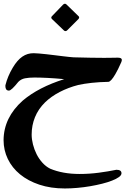

<svg xmlns="http://www.w3.org/2000/svg" viewBox="-20 -746 758 1048"><path d="M408.7 -657.7Q412.1 -654.8 412.1 -650.4Q412.1 -647 408.2 -642.1L345.2 -579.1Q340.8 -576.2 337.4 -576.2Q333.5 -576.2 329.6 -579.1L263.7 -642.1Q259.8 -646 259.8 -649.9Q259.8 -654.8 265.1 -659.2L324.7 -721.2Q330.1 -725.6 334.5 -725.6Q338.9 -725.6 343.3 -721.2ZM634.8 -391.1Q630.9 -382.3 624.8 -369.6Q618.7 -356.9 609.4 -340.8Q585.4 -299.8 571.3 -299.3Q521 -298.3 479.5 -293.7Q438 -289.1 407.2 -282.2Q352.5 -268.1 305.9 -243.9Q259.3 -219.7 225.6 -187Q189 -150.9 170.9 -106.2Q152.8 -61.5 152.8 -11.7Q152.8 14.2 159.9 42.2Q167 70.3 179.9 95.9Q192.9 121.6 211.7 142.3Q230.5 163.1 253.9 174.8Q287.6 189 327.9 196.3Q368.2 203.6 414.6 203.6Q466.3 203.6 518.6 196.8Q570.8 189.9 615.2 180.7Q643.1 180.7 643.1 199.7Q643.1 210.4 629.2 220.5Q615.2 230.5 591.8 239.7Q568.4 249 537.4 256.8Q506.3 264.6 471.9 270.5Q437.5 276.4 402.1 279.5Q366.7 282.7 334 282.7Q256.8 282.7 194.8 262Q132.8 241.2 89.4 205.6Q45.9 169.9 22.7 121.8Q-0.5 73.7 -0.5 18.6Q0.5 -104.5 104 -196.8Q190.4 -270 330.6 -314Q278.8 -318.8 238.5 -320.8Q198.2 -322.8 168 -322.8Q137.7 -322.8 116.5 -318.6Q95.2 -314.5 80.1 -299.3Q42 -251.5 28.8 -251.5Q18.6 -251.5 13.9 -258.1Q9.3 -264.6 9.3 -276.4Q9.3 -277.8 9.5 -279.3Q9.8 -280.8 9.8 -281.7Q21.5 -329.1 49.3 -376Q74.2 -418 102.1 -437Q129.9 -456.1 164.6 -455.6Q175.8 -455.6 194.1 -453.9Q212.4 -452.1 233.6 -450Q254.9 -447.8 277.3 -444.8Q299.8 -441.9 320.1 -439.5Q340.3 -437 356.7 -435.3Q373 -433.6 381.3 -433.1Q484.9 -430.2 548.8 -430.2Q572.3 -430.2 590.3 -430.7Q608.4 -431.2 622.6 -431.2Q645 -431.2 645 -419.4Q645 -410.2 634.8 -391.1Z"/></svg>

Font: XB Zar
Style: Bold
Weight: 700
Designer: Behnam
Foundry: Irmug
Version: Version 8.005 2009